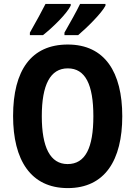

<svg xmlns="http://www.w3.org/2000/svg" viewBox="-20 -953 693 983"><path d="M520 -924V-933H390C375 -901 341 -840 310 -786V-773H380C425 -811 500 -885 520 -924ZM342 -924V-933H213C197 -901 165 -842 133 -786V-773H200C252 -814 322 -883 342 -924ZM606 -358C606 -583 517 -725 327 -725C140 -725 47 -593 47 -359C47 -134 137 10 327 10C517 10 606 -133 606 -358ZM194 -358C194 -518 237 -603 327 -603C417 -603 458 -520 458 -358C458 -196 417 -113 326 -113C237 -113 194 -199 194 -358Z"/></svg>

Font: Noto Sans Hebrew Condensed
Style: Bold
Weight: 700
Width: 3
Designer: Monotype Design Team
Foundry: Monotype Imaging Inc.
Version: Version 2.004